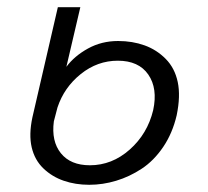

<svg xmlns="http://www.w3.org/2000/svg" viewBox="-20 -508 582 538"><path d="M230 9.8Q191.4 9.8 158.7 -1.5Q126 -12.7 101.6 -36.1Q77.1 -59.6 68.8 -95.2Q60.5 -130.9 70.8 -179.2L142.1 -487.8H205.1L166 -320.8Q188.5 -351.1 226.6 -372.1Q264.6 -393.1 311 -393.1Q351.1 -393.1 385 -380.9Q418.9 -368.7 444.3 -343Q469.7 -317.4 478 -278.3Q486.3 -239.3 475.1 -185.1Q463.4 -134.8 437.3 -96.2Q411.1 -57.6 377 -35.2Q342.8 -12.7 305.4 -1.5Q268.1 9.8 230 9.8ZM231.9 -44.9Q293.9 -44.9 343.5 -88.9Q393.1 -132.8 409.2 -199.2Q422.4 -260.3 395.5 -299.1Q368.7 -337.9 310.1 -337.9Q252.9 -337.9 206.3 -300.5Q159.7 -263.2 141.1 -207L130.9 -168Q123.5 -112.3 150.6 -78.6Q177.7 -44.9 231.9 -44.9Z"/></svg>

Font: HK Grotesk Light Italic
Style: Regular
Weight: 300
Italic angle: -13°
Designer: Alfredo Marco Pradil and Stefan Peev
Foundry: Hanken Design Co.
Version: Version 1.000;PS 001.000;hotconv 1.0.88;makeotf.lib2.5.64775